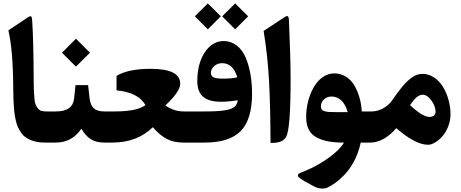

<svg xmlns="http://www.w3.org/2000/svg" viewBox="-20 -825 2667 1111"><path d="M174.8 -374C174.3 -514.2 171.4 -623.5 166.5 -702.1C164.6 -733.9 160.2 -737.3 139.2 -723.1L28.3 -649.4C46.4 -574.7 55.7 -463.4 56.6 -315.4C57.1 -293.9 57.1 -275.9 57.6 -261.2C58.1 -246.1 58.6 -229.5 60.1 -211.4C61 -193.4 62.5 -177.7 64.5 -165C68.4 -139.6 74.7 -107.4 84.5 -87.9C94.2 -68.4 107.4 -45.9 125.5 -32.7C152.8 -12.7 188 0 241.2 0H257.8C266.1 0 270 -22.9 270 -69.3V-115.7C270 -158.7 266.1 -180.2 257.8 -180.2H248C235.8 -180.2 226.1 -181.6 217.8 -184.1C201.7 -189 190.9 -208 185.1 -222.7C182.1 -230 180.2 -242.7 178.7 -261.2C177.2 -279.3 176.3 -295.4 175.8 -309.1C175.3 -322.8 175.3 -344.2 174.8 -374Z M302.2 0C365.7 0 415 -26.9 450.7 -80.1C484.4 -23.9 521 0 583.5 0H593.8C602.1 0 606 -22.9 606 -69.3V-115.7C606 -158.7 602.1 -180.2 593.8 -180.2H584.5C528.3 -180.2 504.9 -203.1 498.5 -255.9L489.7 -332.5H417L408.7 -254.4C403.3 -205.1 368.7 -180.2 304.7 -180.2H252.9C234.9 -180.2 226.1 -156.7 226.1 -109.4V-75.2C226.1 -24.9 234.9 0 252.9 0ZM338.9 -520 419.4 -439.5 500.5 -520 419.4 -601.1Z M852.5 -426.8C764.6 -426.8 698.7 -413.1 654.3 -385.7V-302.2C737.8 -294.4 793.5 -266.1 821.8 -216.8C789.1 -192.4 730 -180.2 644.5 -180.2H588.9C570.8 -180.2 562 -156.7 562 -109.4V-75.2C562 -24.9 570.8 0 588.9 0H630.9C726.1 0 803.7 -29.8 864.3 -88.9C891.6 -57.1 918.5 -34.7 945.3 -21C972.2 -6.8 1003.9 0 1041 0H1062C1070.3 0 1074.2 -22.9 1074.2 -69.3V-115.7C1074.2 -158.7 1070.3 -180.2 1062 -180.2H1042.5C1004.9 -180.2 969.7 -191.9 937 -214.8C994.1 -268.6 1022.9 -310.5 1022.9 -340.3C1022.9 -397.9 966.3 -426.8 852.5 -426.8Z M1265.6 -730.5 1340.8 -655.3 1416 -730.5 1340.8 -805.2ZM1107.4 -730.5 1182.6 -655.3 1257.8 -730.5 1182.6 -805.2ZM1055.2 -180.2C1038.6 -180.2 1030.3 -156.7 1030.3 -109.4V-75.2C1030.3 -24.9 1038.6 0 1055.2 0H1165C1260.3 0 1330.1 -22.5 1373.5 -67.4C1417 -112.3 1438.5 -184.1 1438.5 -282.7C1438.5 -360.8 1426.8 -431.2 1402.3 -490.2C1377.9 -549.3 1332 -587.4 1274.9 -587.4C1243.7 -587.4 1216.3 -576.7 1192.4 -554.7C1145 -511.2 1121.6 -439 1121.6 -356.9C1121.6 -274.4 1164.6 -236.3 1258.3 -236.3C1289.1 -236.3 1321.3 -239.3 1356 -245.1C1353 -227.1 1346.2 -213.9 1335.4 -205.6C1324.7 -196.8 1306.2 -190.4 1280.3 -186.5C1253.9 -182.1 1214.8 -180.2 1162.6 -180.2ZM1270 -370.1C1255.4 -370.1 1243.7 -370.6 1234.4 -372.1C1215.8 -374.5 1200.2 -384.3 1200.2 -401.9C1200.2 -418.5 1207 -432.1 1220.2 -443.4C1233.4 -454.1 1248.5 -459.5 1265.1 -459.5C1307.6 -459.5 1336.9 -432.1 1353 -377.9C1334 -372.6 1306.2 -370.1 1270 -370.1Z M1505.4 -646C1521 -551.8 1531.7 -453.1 1537.1 -350.6C1542.5 -248 1544.9 -130.4 1545.4 2.4C1593.8 2 1620.1 -6.3 1635.7 -33.2C1652.8 -63 1661.6 -173.3 1661.6 -364.3C1661.6 -452.6 1658.2 -567.4 1651.9 -708.5C1650.4 -735.4 1643.1 -737.8 1622.1 -722.7Z M1916.5 -176.3C1888.7 -176.3 1875.5 -176.8 1859.4 -181.2C1843.3 -185.1 1836.9 -194.3 1836.9 -209.5C1836.9 -243.2 1865.2 -266.1 1898.4 -266.6C1943.4 -266.1 1976.1 -233.4 1991.7 -176.3H1916.5ZM1744.1 164.6C1741.7 165.5 1722.2 172.9 1719.7 174.3C1715.8 176.3 1705.1 181.6 1704.6 185.1C1704.1 188.5 1702.6 194.8 1708.5 200.7C1714.8 206.5 1726.1 214.4 1743.2 224.1L1796.4 253.4C1820.3 266.6 1853 270.5 1875 260.3C1905.8 245.1 1932.6 226.6 1963.9 195.8C2008.3 152.3 2048.3 88.9 2067.4 0H2121.1C2129.4 0 2133.3 -22.9 2133.3 -69.3V-115.7C2133.3 -158.7 2129.4 -180.2 2121.1 -180.2H2073.7C2069.8 -238.3 2054.7 -291 2029.3 -332.5C2003.9 -374 1963.4 -400.4 1915 -400.4C1808.1 -400.4 1751.5 -259.8 1751.5 -148.4C1751.5 -90.3 1771.5 -51.3 1812 -29.8C1852.5 -8.3 1899.9 0 1970.2 0C1955.1 26.9 1926.3 55.7 1884.3 86.4C1841.8 117.2 1795.4 143.6 1744.1 164.6Z M2125 0C2172.4 0 2228 -29.3 2272.9 -83.5C2346.7 -19.5 2407.7 12.7 2457 12.7C2481.9 12.7 2514.2 -6.8 2540.5 -37.1C2566.9 -67.4 2586.9 -115.2 2586.9 -164.1C2586.9 -220.2 2570.3 -278.3 2543 -322.8C2515.6 -367.2 2472.7 -397.5 2425.8 -397.5C2414.6 -397.5 2403.8 -396 2393.6 -392.6C2372.6 -385.7 2350.1 -367.2 2334.5 -352.5C2326.2 -345.2 2316.4 -334.5 2305.2 -320.3C2293.9 -306.2 2284.7 -294.4 2278.3 -285.6C2272 -276.4 2262.2 -263.2 2249.5 -245.1C2219.7 -202.6 2173.3 -180.2 2130.9 -180.2H2116.2C2098.1 -180.2 2089.4 -156.7 2089.4 -109.4V-75.2C2089.4 -24.9 2098.1 0 2116.2 0ZM2464.8 -148.4C2438.5 -148.4 2400.9 -171.4 2352.5 -216.8C2377.9 -253.9 2400.4 -276.9 2426.3 -276.9C2443.4 -276.9 2460.4 -265.6 2476.6 -243.2C2492.7 -220.7 2500.5 -198.7 2500.5 -177.7C2500.5 -158.7 2485.8 -148.4 2464.8 -148.4Z"/></svg>

Font: Sahel
Style: Bold
Weight: 700
Foundry: Saber Rastikerdar (saber.rastikerdar@gmail.com)
Version: Version 3.4.0